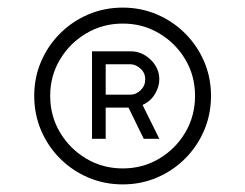

<svg xmlns="http://www.w3.org/2000/svg" viewBox="-20 -782 645 505"><path d="M303 -297Q254.5 -297 212.2 -315Q170 -333 138 -365Q106 -397 88 -439.2Q70 -481.5 70 -530Q70 -578 88 -620Q106 -662 138 -694Q170 -726 212.2 -744Q254.5 -762 303 -762Q351 -762 393 -744Q435 -726 467 -694Q499 -662 517 -620Q535 -578 535 -530Q535 -481.5 517 -439.2Q499 -397 467 -365Q435 -333 393 -315Q351 -297 303 -297ZM303 -339Q355.5 -339 398.8 -364.8Q442 -390.5 467.5 -433.8Q493 -477 493 -530Q493 -582.5 467.5 -625.5Q442 -668.5 398.8 -694.2Q355.5 -720 303 -720Q250 -720 206.8 -694.2Q163.5 -668.5 137.8 -625.5Q112 -582.5 112 -530Q112 -477 137.8 -433.8Q163.5 -390.5 206.8 -364.8Q250 -339 303 -339ZM222 -417V-647H324Q353.5 -647 376.2 -625Q399 -603 399 -573Q399 -553.5 387.2 -534.2Q375.5 -515 355 -506L399 -417H358L318 -499H258V-417ZM258 -533H323Q338 -533 350 -544.8Q362 -556.5 362 -573Q362 -591 349 -602Q336 -613 323 -613H258Z"/></svg>

Font: Manrope ExtraLight
Style: Regular
Weight: 200
Designer: Mikhail Sharanda
Foundry: Mikhail Sharanda
Version: Version 4.505